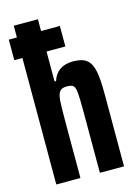

<svg xmlns="http://www.w3.org/2000/svg" viewBox="-114 -806 620 868"><g transform="rotate(-15 196.0 -371.5)"><path d="M356 -339V0H243V-286Q243 -351 240.5 -376Q238 -401 229.5 -408.5Q221 -416 199 -416Q175 -416 165.5 -403Q156 -390 154 -360.5Q152 -331 152 -256V0H39V-592H1V-688H39V-743H152V-688H240V-592H152V-452H159Q180 -518 256 -518Q299 -518 320 -500.5Q341 -483 348.5 -445.5Q356 -408 356 -339Z"/></g></svg>

Font: Saira ExtraCondensed
Style: Bold
Weight: 700
Width: 2
Designer: Hector Gatti with collaboration of the Omnibus-Type team
Foundry: Omnibus-Type
Version: Version 0.072; ttfautohint (v1.8)